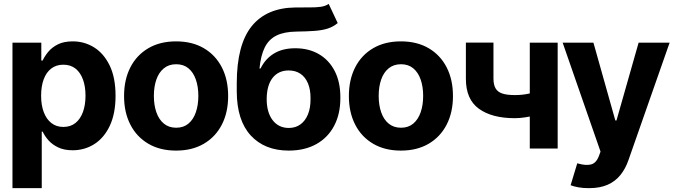

<svg xmlns="http://www.w3.org/2000/svg" viewBox="-20 -766 3474 990"><path d="M44.3 204.1V-545.9H193V-453.7H199.8Q210 -476.1 228.9 -499Q247.9 -522 278.7 -537.4Q309.5 -552.7 355.1 -552.7Q415.1 -552.7 465.2 -521.7Q515.2 -490.6 545.5 -428.3Q575.8 -365.9 575.8 -272.1Q575.8 -181 546.5 -118.3Q517.2 -55.6 467 -23.4Q416.8 8.8 354.3 8.8Q310.5 8.8 279.8 -6Q249.1 -20.7 229.7 -42.8Q210.3 -64.9 199.8 -87.5H195.3V204.1ZM306.6 -111.5Q343.9 -111.5 369.3 -132Q394.6 -152.4 407.8 -188.8Q420.9 -225.2 420.9 -272.5Q420.9 -319.8 407.9 -355.8Q394.8 -391.8 369.6 -412.1Q344.3 -432.4 306.6 -432.4Q270 -432.4 244.4 -412.8Q218.8 -393.2 205.4 -357.3Q192 -321.4 192 -272.5Q192 -224.1 205.5 -188Q219 -151.9 244.7 -131.7Q270.4 -111.5 306.6 -111.5Z M887.9 10.5Q805.1 10.5 744.9 -24.8Q684.7 -60.1 652.2 -123.4Q619.7 -186.7 619.7 -270.7Q619.7 -355.3 652.2 -418.7Q684.7 -482.1 744.9 -517.4Q805.1 -552.7 887.9 -552.7Q970.9 -552.7 1031.1 -517.4Q1091.3 -482.1 1123.9 -418.7Q1156.4 -355.3 1156.4 -270.7Q1156.4 -186.7 1123.9 -123.4Q1091.3 -60.1 1031.1 -24.8Q970.9 10.5 887.9 10.5ZM888.5 -107.4Q926.4 -107.4 951.7 -128.6Q977 -149.8 989.8 -187Q1002.7 -224.1 1002.7 -271.3Q1002.7 -319.1 989.8 -356Q977 -392.8 951.7 -413.8Q926.4 -434.8 888.5 -434.8Q850.7 -434.8 825 -413.8Q799.2 -392.8 786.3 -356Q773.4 -319.1 773.4 -271.3Q773.4 -224.1 786.3 -187Q799.2 -149.8 825 -128.6Q850.7 -107.4 888.5 -107.4Z M1674.8 -745.9 1721.3 -647.1Q1698.1 -627.9 1670.1 -618.8Q1642.1 -609.8 1603.2 -606.8Q1564.3 -603.9 1508.2 -603.1Q1445.1 -602.3 1405.5 -582.7Q1365.9 -563.1 1345.2 -521.5Q1324.5 -479.9 1318 -412.9H1323.6Q1347.8 -462.7 1392.4 -489.9Q1437.1 -517.2 1502.3 -517.2Q1572.2 -517.2 1624.5 -486.7Q1676.9 -456.2 1706.2 -399Q1735.4 -341.9 1735 -262.1Q1735.4 -179 1703.1 -117.6Q1670.8 -56.2 1611 -22.9Q1551.2 10.4 1468.8 10.5Q1344.6 10.4 1272.9 -67.5Q1201.3 -145.4 1200.8 -294.1V-338.3Q1201.3 -535.8 1277.8 -630.9Q1354.4 -725.9 1503.7 -727.5Q1544.1 -728.1 1576.8 -727.8Q1609.5 -727.5 1634.1 -731Q1658.7 -734.5 1674.8 -745.9ZM1469.3 -106.2Q1504.3 -106.4 1529.3 -124.7Q1554.3 -142.9 1568 -176.6Q1581.7 -210.3 1581.2 -256.8Q1581.7 -303.5 1568 -336.1Q1554.3 -368.8 1529.1 -385.7Q1503.9 -402.7 1468.6 -402.7Q1442.2 -402.7 1421.3 -393.1Q1400.5 -383.4 1385.7 -364.6Q1370.9 -345.9 1363.2 -318.8Q1355.5 -291.8 1355.1 -256.8Q1354.8 -187.5 1385.3 -147Q1415.8 -106.4 1469.3 -106.2Z M2047.1 10.5Q1964.3 10.5 1904.1 -24.8Q1843.8 -60.1 1811.4 -123.4Q1778.9 -186.7 1778.9 -270.7Q1778.9 -355.3 1811.4 -418.7Q1843.8 -482.1 1904.1 -517.4Q1964.3 -552.7 2047.1 -552.7Q2130.1 -552.7 2190.3 -517.4Q2250.5 -482.1 2283.1 -418.7Q2315.6 -355.3 2315.6 -270.7Q2315.6 -186.7 2283.1 -123.4Q2250.5 -60.1 2190.3 -24.8Q2130.1 10.5 2047.1 10.5ZM2047.7 -107.4Q2085.5 -107.4 2110.8 -128.6Q2136.1 -149.8 2149 -187Q2161.9 -224.1 2161.9 -271.3Q2161.9 -319.1 2149 -356Q2136.1 -392.8 2110.8 -413.8Q2085.5 -434.8 2047.7 -434.8Q2009.9 -434.8 1984.1 -413.8Q1958.4 -392.8 1945.5 -356Q1932.6 -319.1 1932.6 -271.3Q1932.6 -224.1 1945.5 -187Q1958.4 -149.8 1984.1 -128.6Q2009.9 -107.4 2047.7 -107.4Z M2855.5 -545.9V0H2711.7V-545.9ZM2785.2 -305.7V-186.5Q2768 -178.9 2742 -172Q2716 -165.1 2687.7 -160.9Q2659.5 -156.6 2634.4 -156.6Q2516.7 -156.6 2449.4 -205.2Q2382 -253.8 2382.2 -360.4V-546.3H2524.4V-360.4Q2524.6 -328.8 2535.4 -310.2Q2546.1 -291.6 2570.2 -283.7Q2594.3 -275.8 2634.4 -275.8Q2671.5 -275.5 2707.5 -283.3Q2743.6 -291.2 2785.2 -305.7Z M3017.7 204.1Q2988.9 204.6 2963.8 200.1Q2938.7 195.7 2922.2 189.1L2956.5 76L2961.6 77.3Q2999.5 88.3 3026.6 82.1Q3053.7 76 3067.9 38.9L3076.5 15.8L2881.2 -545.9H3039.9L3152.8 -144.9H3158.7L3272.8 -545.9H3432.7L3220.6 59.2Q3205.6 103.1 3179.5 135.8Q3153.5 168.5 3113.9 186.3Q3074.2 204.1 3017.7 204.1Z"/></svg>

Font: Inter Tight
Style: Regular
Weight: 400
Designer: Rasmus Andersson
Foundry: rsms
Version: Version 3.002